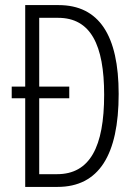

<svg xmlns="http://www.w3.org/2000/svg" viewBox="-20 -734 538 754"><path d="M210 -714H79V-394H26V-348H79V0H206C368 0 446 -125 446 -365C446 -595 369 -714 210 -714ZM208 -664C336 -664 389 -558 389 -362C389 -157 333 -50 204 -50H134V-348H252V-394H134V-664Z"/></svg>

Font: Noto Sans Georgian ExtraCondensed Light
Style: Regular
Weight: 300
Width: 2
Designer: Monotype Design Team, Akaki Razmadze
Foundry: Google LLC
Version: Version 2.005